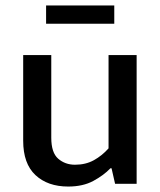

<svg xmlns="http://www.w3.org/2000/svg" viewBox="-20 -674 586 704"><path d="M378 -472H481V0H402L389 -57H385Q360 -31 322 -10.5Q284 10 230 10Q155 10 110 -32Q65 -74 65 -158V-472H168V-169Q168 -114 193.5 -92Q219 -70 255 -70Q294 -70 324 -86.5Q354 -103 378 -130ZM399 -654V-587H149V-654Z"/></svg>

Font: Mukta Malar Medium
Style: Regular
Weight: 500
Designer: Aadarsh Rajan, Girish Dalvi, Yashodeep Gholap
Foundry: Ek Type
Version: Version 2.538;PS 1.000;hotconv 16.6.51;makeotf.lib2.5.65220;